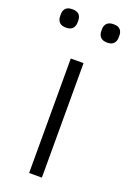

<svg xmlns="http://www.w3.org/2000/svg" viewBox="-149 -758 540 807"><g transform="rotate(20 121.0 -354.5)"><path d="M150 0H93V-512H150ZM29 -627Q8 -627 -1 -637.5Q-10 -648 -10 -664V-673Q-10 -689 -1 -699Q8 -709 29 -709Q50 -709 59 -699Q68 -689 68 -673V-664Q68 -648 59 -637.5Q50 -627 29 -627ZM213 -627Q193 -627 183.5 -637.5Q174 -648 174 -664V-673Q174 -689 183.5 -699Q193 -709 213 -709Q234 -709 243 -699Q252 -689 252 -673V-664Q252 -648 243 -637.5Q234 -627 213 -627Z"/></g></svg>

Font: IBM Plex Sans Light
Style: Regular
Weight: 300
Designer: Mike Abbink, Paul van der Laan, Pieter van Rosmalen
Foundry: Bold Monday
Version: Version 3.201